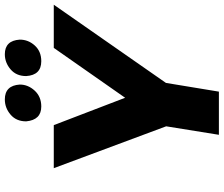

<svg xmlns="http://www.w3.org/2000/svg" viewBox="-87 -861 948 814"><g transform="rotate(-90 387.0 -454.0)"><path d="M342.5 -753Q285.5 -753 279.5 -817Q279.5 -859 308 -883.2Q336.5 -907.5 372.5 -907.5Q431.5 -907.5 435.5 -844Q435.5 -809 409.8 -781Q384 -753 342.5 -753ZM534.5 -753Q475.5 -753 471.5 -817Q471.5 -859 500 -883.2Q528.5 -907.5 564 -907.5Q622 -907.5 626 -844Q626 -808 601 -780.5Q576 -753 534.5 -753ZM405.5 0H222.5L258.5 -223.5L81 -700H263.5L379.5 -397.5L591 -700H774L442.5 -224.5Z"/></g></svg>

Font: Argentum Sans
Style: Bold Italic
Weight: 700
Italic angle: -11°
Designer: Julieta Ulanovsky (font), Cristiano Sobral (main changes and remaster)
Foundry: Julieta Ulanovsky (font), Cristiano Sobral (main changes and remaster)
Version: Version 2.007;June 15, 2022;FontCreator 14.0.0.2814 64-bit; 